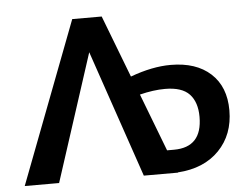

<svg xmlns="http://www.w3.org/2000/svg" viewBox="-49 -718 1013 779"><g transform="rotate(-5 458.0 -329.0)"><path d="M645 -1V0H506L329 -518L161 0H21L272 -658H392L489 -405Q578 -438 653 -438Q757 -438 816 -384Q875 -330 875 -234Q875 -135 813.5 -71.5Q752 -8 645 -1ZM752 -218Q752 -278 721.5 -310.5Q691 -343 622 -343Q575 -343 519 -329L609 -94H637Q752 -94 752 -218Z"/></g></svg>

Font: Ysabeau Infant
Style: Bold
Weight: 700
Designer: Christian Thalmann (Catharsis Fonts)
Version: Version 0.003